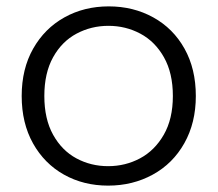

<svg xmlns="http://www.w3.org/2000/svg" viewBox="-20 -574 682 602"><path d="M48 -273Q48 -358 84 -421.5Q120 -485 182 -519.5Q244 -554 321 -554Q398 -554 460.5 -519.5Q523 -485 558.5 -421.5Q594 -358 594 -273Q594 -189 558 -125Q522 -61 459 -26.5Q396 8 319 8Q242 8 180.5 -26.5Q119 -61 83.5 -124.5Q48 -188 48 -273ZM522 -273Q522 -345 494 -394.5Q466 -444 420 -468.5Q374 -493 320 -493Q266 -493 220 -468.5Q174 -444 146.5 -394.5Q119 -345 119 -273Q119 -201 146.5 -151.5Q174 -102 219.5 -77.5Q265 -53 319 -53Q373 -53 419 -77.5Q465 -102 493.5 -151.5Q522 -201 522 -273Z"/></svg>

Font: Poppins-Tabular Light
Style: Regular
Weight: 300
Designer: Ninad Kale (Devanagari), Jonny Pinhorn (Latin)
Foundry: Indian Type Foundry
Version: Version 4.004